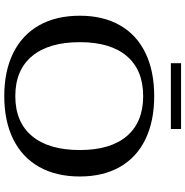

<svg xmlns="http://www.w3.org/2000/svg" viewBox="-4 -876 889 922"><g transform="rotate(90 441.0 -414.5)"><path d="M55 -353Q55 -465 101 -545.5Q147 -626 234 -668Q321 -710 441 -710Q561 -710 648 -668Q735 -626 781 -545.5Q827 -465 827 -353Q827 -239 781 -157.5Q735 -76 648 -33Q561 10 441 10Q321 10 234 -33Q147 -76 101 -157.5Q55 -239 55 -353ZM700 -353Q700 -500 633 -578.5Q566 -657 441 -657Q316 -657 249 -578.5Q182 -500 182 -353Q182 -204 249 -123.5Q316 -43 441 -43Q566 -43 633 -123.5Q700 -204 700 -353ZM283 -839H599V-790H283Z"/></g></svg>

Font: Fahkwang Medium
Style: Regular
Weight: 500
Version: Version 1.000; ttfautohint (v1.6)